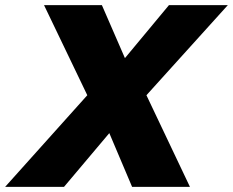

<svg xmlns="http://www.w3.org/2000/svg" viewBox="-67 -730 910 750"><path d="M-47 0 274 -358 105 -710H331L421 -503L593 -710H823L505 -358L675 0H449L360 -210L183 0Z"/></svg>

Font: Geist Black
Style: Italic
Weight: 900
Italic angle: -12°
Designer: Basement.studio, Andrés Briganti, Mateo Zaragoza
Foundry: Basement.studio, Vercel, Andrés Briganti, Guido Ferreyra, Mateo Zaragoza
Version: Version 1.500; ttfautohint (v1.8.4.7-5d5b)